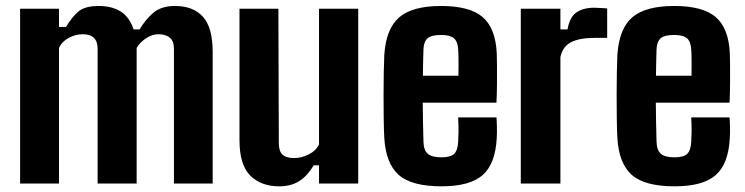

<svg xmlns="http://www.w3.org/2000/svg" viewBox="-20 -630 2558 659"><path d="M49 0V-600H182.5V-537.5H206.5Q227 -572 249.5 -590.8Q272 -609.5 319 -609.5Q364 -609.5 394.2 -590.5Q424.5 -571.5 438.5 -529H459Q479.5 -563.5 506.8 -586.5Q534 -609.5 581 -609.5Q642.5 -609.5 676.2 -572.8Q710 -536 710 -451V0H577V-462.5Q577 -489 562.8 -500.8Q548.5 -512.5 524 -512.5Q502.5 -512.5 481.8 -499Q461 -485.5 449 -465.5V0H315V-462.5Q315 -488 302.2 -500.2Q289.5 -512.5 263.5 -512.5Q239.5 -512.5 216 -500Q192.5 -487.5 182.5 -465.5V0Z M939 9.5Q875.5 9.5 838.8 -27.5Q802 -64.5 802 -149V-600H935.5L937 -138Q937 -112 949.2 -99.8Q961.5 -87.5 989.5 -87.5Q1015 -87.5 1040 -100.2Q1065 -113 1075 -134.5V-600H1209.5V0H1075V-62.5H1056.5Q1033.5 -24 1005.2 -7.2Q977 9.5 939 9.5Z M1495.5 9.5Q1392.5 9.5 1348.2 -30Q1304 -69.5 1299 -157Q1297.5 -183.5 1297 -222.5Q1296.5 -261.5 1296.5 -303.5Q1296.5 -345.5 1297.2 -382.5Q1298 -419.5 1299 -441.5Q1305 -532 1350.5 -570.8Q1396 -609.5 1494 -609.5Q1592.5 -609.5 1636.8 -571.2Q1681 -533 1685 -447Q1685.5 -435 1685.8 -406.2Q1686 -377.5 1685.8 -342.5Q1685.5 -307.5 1684 -277.5H1431Q1431 -245 1431.8 -211.8Q1432.5 -178.5 1433.5 -142Q1434.5 -114 1448.5 -102Q1462.5 -90 1495 -90Q1526.5 -90 1538.8 -102Q1551 -114 1552.5 -143Q1553.5 -158 1553.8 -178.2Q1554 -198.5 1552.5 -227H1684Q1685 -218.5 1685.5 -195.8Q1686 -173 1685 -157Q1680.5 -68 1636.8 -29.2Q1593 9.5 1495.5 9.5ZM1431.5 -370H1553.5Q1553.5 -389.5 1553.8 -408.5Q1554 -427.5 1553.5 -441.5Q1553 -455.5 1552.5 -461Q1551 -487.5 1537.8 -498.8Q1524.5 -510 1494 -510Q1460.5 -510 1447.5 -498.5Q1434.5 -487 1433.5 -461Q1433 -437.5 1432.2 -414.8Q1431.5 -392 1431.5 -370Z M1767.5 0V-600H1903.5V-529H1928Q1935 -571 1958.2 -587.2Q1981.5 -603.5 2019.5 -603.5Q2031.5 -603.5 2043.8 -602.5Q2056 -601.5 2064 -601V-500H2021Q1970 -500 1940.8 -485.5Q1911.5 -471 1903.5 -434.5V0Z M2295.5 9.5Q2192.5 9.5 2148.2 -30Q2104 -69.5 2099 -157Q2097.5 -183.5 2097 -222.5Q2096.5 -261.5 2096.5 -303.5Q2096.5 -345.5 2097.2 -382.5Q2098 -419.5 2099 -441.5Q2105 -532 2150.5 -570.8Q2196 -609.5 2294 -609.5Q2392.5 -609.5 2436.8 -571.2Q2481 -533 2485 -447Q2485.5 -435 2485.8 -406.2Q2486 -377.5 2485.8 -342.5Q2485.5 -307.5 2484 -277.5H2231Q2231 -245 2231.8 -211.8Q2232.5 -178.5 2233.5 -142Q2234.5 -114 2248.5 -102Q2262.5 -90 2295 -90Q2326.5 -90 2338.8 -102Q2351 -114 2352.5 -143Q2353.5 -158 2353.8 -178.2Q2354 -198.5 2352.5 -227H2484Q2485 -218.5 2485.5 -195.8Q2486 -173 2485 -157Q2480.5 -68 2436.8 -29.2Q2393 9.5 2295.5 9.5ZM2231.5 -370H2353.5Q2353.5 -389.5 2353.8 -408.5Q2354 -427.5 2353.5 -441.5Q2353 -455.5 2352.5 -461Q2351 -487.5 2337.8 -498.8Q2324.5 -510 2294 -510Q2260.5 -510 2247.5 -498.5Q2234.5 -487 2233.5 -461Q2233 -437.5 2232.2 -414.8Q2231.5 -392 2231.5 -370Z"/></svg>

Font: Big Shoulders Text Thin ExtraBold
Style: Regular
Weight: 800
Version: Version 2.002